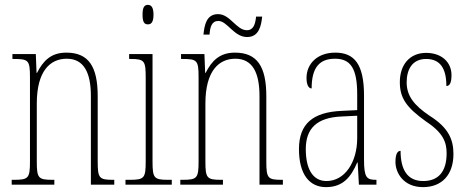

<svg xmlns="http://www.w3.org/2000/svg" viewBox="-20 -758 1920 788"><path d="M28 0H203V-20H197C137 -20 131 -26 131 -96V-333C131 -467 186 -517 254 -517C326 -517 353 -457 353 -364V0H449V-20H445C387 -20 381 -26 381 -96V-363C381 -486 343 -542 252 -542C189 -542 157 -508 132 -459H130L127 -536H31V-516H36C97 -516 103 -511 103 -441V-96C103 -26 97 -20 36 -20H28Z M587 -658C600 -658 610 -666 610 -698C610 -729 600 -738 587 -738C573 -738 565 -729 565 -698C565 -666 573 -658 587 -658ZM495 0H685V-20H672C612 -20 606 -26 606 -96V-536H510V-516H516C574 -516 578 -508 578 -437V-96C578 -26 572 -20 511 -20H495Z M994 -606C1043 -606 1052 -652 1056 -690H1031C1028 -660 1021 -634 993 -634C950 -634 925 -700 875 -700C826 -700 819 -653 815 -616H840C842 -647 849 -672 876 -672C913 -672 940 -606 994 -606ZM720 0H895V-20H889C829 -20 823 -26 823 -96V-333C823 -467 878 -517 946 -517C1018 -517 1045 -457 1045 -364V0H1141V-20H1137C1079 -20 1073 -26 1073 -96V-363C1073 -486 1035 -542 944 -542C881 -542 849 -508 824 -459H822L819 -536H723V-516H728C789 -516 795 -511 795 -441V-96C795 -26 789 -20 728 -20H720Z M1318 10C1389 10 1421 -33 1446 -91H1448L1453 0H1525V-20H1523C1485 -20 1474 -29 1474 -103V-366C1474 -495 1434 -542 1356 -542C1282 -542 1238 -496 1238 -438C1238 -411 1246 -395 1259 -395C1259 -482 1292 -517 1355 -517C1419 -517 1446 -477 1446 -371V-306L1383 -303C1264 -298 1207 -250 1207 -146C1207 -41 1251 10 1318 10ZM1320 -15C1261 -15 1235 -69 1235 -146C1235 -228 1277 -276 1384 -280L1446 -283V-191C1446 -92 1395 -15 1320 -15Z M1716 10C1794 10 1841 -41 1841 -126C1841 -185 1821 -234 1743 -283C1679 -326 1649 -365 1649 -420C1649 -473 1672 -516 1729 -516C1786 -516 1812 -478 1812 -405C1827 -405 1833 -421 1833 -450C1833 -504 1791 -541 1729 -541C1662 -541 1621 -493 1621 -421C1621 -355 1648 -317 1729 -259C1799 -213 1813 -174 1813 -129C1813 -52 1778 -15 1717 -15C1653 -15 1624 -60 1624 -139C1611 -139 1603 -125 1603 -93C1603 -50 1635 10 1716 10Z"/></svg>

Font: Noto Serif Hebrew ExtraCondensed Thin
Style: Regular
Weight: 100
Width: 2
Designer: Monotype Design Team
Foundry: Monotype Imaging Inc.
Version: Version 2.004